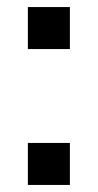

<svg xmlns="http://www.w3.org/2000/svg" viewBox="-20 -524 277 544"><path d="M59 -385V-504H178V-385ZM59 0V-119H178V0Z"/></svg>

Font: Mulish ExtraLight SemiBold
Style: Regular
Weight: 600
Version: Version 3.603